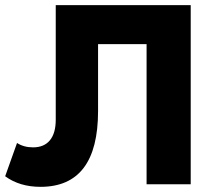

<svg xmlns="http://www.w3.org/2000/svg" viewBox="-20 -714 830 744"><path d="M137 10Q56 10 0 -31L46 -160Q72 -143 108 -143Q151 -143 173.5 -170.5Q196 -198 196 -250V-694H719V0H548V-543H360V-284Q360 10 137 10Z"/></svg>

Font: Cantarell Extra Bold
Style: Regular
Weight: 800
Designer: Dave Crossland, Nikolaus Waxweiler, Florian Fecher, Jacques Le Bailly, Eben Sorkin, Alexei Vanyashin, Alexios Zavras, Em
Version: Version 0.303